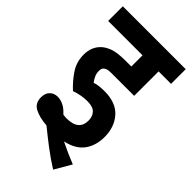

<svg xmlns="http://www.w3.org/2000/svg" viewBox="-231 -683 861 861"><g transform="rotate(45 199.5 -252.5)"><path d="M189 -209Q151 -209 111 -195Q79 -224 54 -261Q29 -298 29 -345Q29 -394 61 -424Q77 -439 103.5 -448.5Q130 -458 181 -458H218V-529H0V-622H399V-529H320V-374H177Q159 -374 150.5 -371.5Q142 -369 136 -363Q129 -357 129 -341Q129 -325 135 -312Q141 -299 150 -287Q165 -292 181 -293.5Q197 -295 211 -295Q284 -295 320.5 -254Q357 -213 357 -150Q357 -95 329.5 -57.5Q302 -20 242 -7Q266 5 293 17Q320 29 343 38L297 117Q254 90 214 59.5Q174 29 136 -2Q87 -6 58 -21.5Q29 -37 29 -74Q29 -100 43.5 -114.5Q58 -129 81 -129Q99 -129 117.5 -120Q136 -111 155 -90Q167 -88 177 -88Q254 -88 254 -151Q254 -177 239 -193Q224 -209 189 -209Z"/></g></svg>

Font: Noto Sans ExtraCondensed SemiBold
Style: Regular
Weight: 600
Width: 2
Designer: Monotype Design Team
Foundry: Monotype Imaging Inc.
Version: Version 2.013; ttfautohint (v1.8.4.7-5d5b)